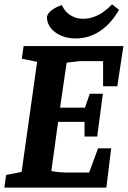

<svg xmlns="http://www.w3.org/2000/svg" viewBox="-24 -859 585 879"><path d="M-4 0 4 -58 75 -72 146 -576 76 -590 84 -648H541L513 -464H448V-579H339L281 -572L251 -366H365L387 -430H447L421 -234H363V-301H242L211 -76Q230 -72 251 -70.5Q272 -69 290 -69H384L425 -180H485L463 0ZM323 -683Q284 -683 254 -696.5Q224 -710 207.5 -732Q191 -754 191 -779Q191 -795 210.5 -810.5Q230 -826 259 -836Q267 -818 280.5 -804Q294 -790 313.5 -781.5Q333 -773 356 -773Q382 -773 406.5 -782Q431 -791 452 -806.5Q473 -822 489 -839L521 -814Q484 -750 433.5 -716.5Q383 -683 323 -683Z"/></svg>

Font: Faustina
Style: Bold Italic
Weight: 700
Italic angle: -8°
Designer: Alfonso Garcia
Foundry: http://www.omnibus-type.com
Version: Version 1.200